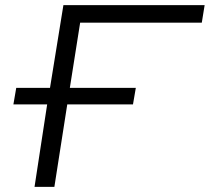

<svg xmlns="http://www.w3.org/2000/svg" viewBox="-20 -725 814 745"><path d="M114 0 163 -320H32L43 -384H174L226 -705H774L763 -637H291L251 -384H507L496 -320H241L191 0Z"/></svg>

Font: Nunito Sans 7pt Expanded Light
Style: Italic
Weight: 300
Width: 7
Italic angle: -9°
Designer: Vernon Adams
Foundry: Vernon Adams
Version: Version 3.101;gftools[0.9.27]